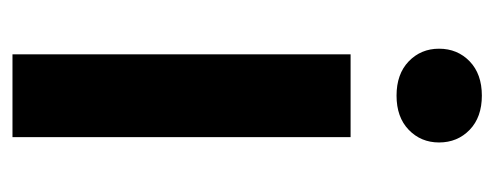

<svg xmlns="http://www.w3.org/2000/svg" viewBox="-256 -516 773 300"><g transform="rotate(90 130.0 -366.5)"><path d="M56.6 -666.5Q56.6 -695.3 76.4 -714.4Q96.2 -733.4 129.9 -733.4Q163.6 -733.4 183.3 -714.4Q203.1 -695.3 203.1 -666.5Q203.1 -638.2 183.3 -619.1Q163.6 -600.1 129.9 -600.1Q96.2 -600.1 76.4 -619.1Q56.6 -638.2 56.6 -666.5ZM194.8 -528.3V0H65.4V-528.3Z"/></g></svg>

Font: Vazirmatn RD FD SemiBold
Style: Regular
Weight: 600
Designer: Saber Rastikerdar
Foundry: Saber Rastikerdar
Version: Version 33.003